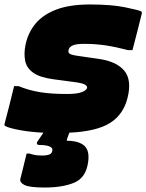

<svg xmlns="http://www.w3.org/2000/svg" viewBox="-64 -583 654 858"><path d="M236 -163Q281 -163 302 -171.5Q323 -180 325 -190Q327 -198 315.5 -205Q304 -212 263 -217L173 -229Q114 -237 84.5 -258Q55 -279 48.5 -311Q42 -343 50 -383Q61 -436 94 -476.5Q127 -517 187 -540Q247 -563 338 -563Q434 -563 494.5 -550.5Q555 -538 565 -533Q571 -530 570 -524Q560 -484 549.5 -442Q539 -400 528 -359H508Q455 -373 409 -380Q363 -387 313 -387Q276 -387 261 -380Q246 -373 243 -362Q239 -349 247 -343Q255 -337 293 -332L376 -320Q456 -309 491 -267.5Q526 -226 506 -146Q488 -72 428.5 -34Q369 4 246 10Q240 26 237 34L234 46Q287 46 312 67.5Q337 89 330 140Q321 210 269.5 232.5Q218 255 135 255Q67 255 45 243.5Q23 232 27 216Q33 193 37 176.5Q41 160 45 143.5Q49 127 55 103H67Q79 107 91.5 109.5Q104 112 123 112Q146 112 157.5 107Q169 102 170 89Q172 77 156.5 71Q141 65 115 65Q91 65 107 44Q113 35 130 10Q71 7 25 -1.5Q-21 -10 -39 -19Q-45 -22 -44 -28Q-33 -71 -22 -113Q-11 -155 -1 -198H19Q66 -179 115.5 -171Q165 -163 236 -163Z"/></svg>

Font: Recursive Sn Lnr St XBk
Style: Italic
Weight: 1000
Italic angle: -15°
Version: Version 1.079;hotconv 1.0.112;makeotfexe 2.5.65598; ttfautoh